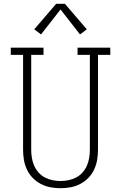

<svg xmlns="http://www.w3.org/2000/svg" viewBox="-20 -987 640 1015"><path d="M300 8Q273 8 246.5 3Q220 -2 196 -14.5Q172 -27 153 -46.5Q134 -66 122.5 -90.5Q111 -115 106.5 -141.5Q102 -168 102 -195V-697H37V-735H210V-697H145V-195Q145 -174 148.5 -152.5Q152 -131 160.5 -111.5Q169 -92 183.5 -75.5Q198 -59 217 -49Q236 -39 257.5 -34.5Q279 -30 300 -30Q321 -30 342.5 -34.5Q364 -39 383 -49Q402 -59 416.5 -75.5Q431 -92 439.5 -111.5Q448 -131 451.5 -152.5Q455 -174 455 -195V-697H390V-735H563V-697H498V-195Q498 -168 493.5 -141.5Q489 -115 477.5 -90.5Q466 -66 447 -46.5Q428 -27 404 -14.5Q380 -2 353.5 3Q327 8 300 8ZM197 -805 161 -832 277 -967H323L439 -832L403 -805L300 -937Z"/></svg>

Font: Iosevka Curly Slab XLtEx
Style: Regular
Weight: 200
Width: 7
Monospace: yes
Designer: Belleve Invis
Foundry: Belleve Invis
Version: Version 11.1.0; ttfautohint (v1.8.3)